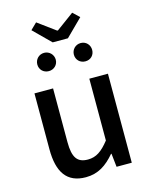

<svg xmlns="http://www.w3.org/2000/svg" viewBox="-139 -1045 899 1146"><g transform="rotate(-15 310.0 -472.0)"><path d="M198 -957 159 -919 263 -816H357L461 -919L421 -957L312 -877H307ZM197 -656C229 -656 254 -680 254 -712C254 -743 229 -769 197 -769C164 -769 140 -743 140 -712C140 -680 164 -656 197 -656ZM423 -656C456 -656 479 -680 479 -712C479 -743 456 -769 423 -769C390 -769 366 -743 366 -712C366 -680 390 -656 423 -656ZM247 13C323 13 376 -23 427 -83H430L439 0H533V-550H418V-168C373 -111 337 -86 286 -86C221 -86 194 -122 194 -218V-550H79V-204C79 -63 130 13 247 13Z"/></g></svg>

Font: Spoqa Han Sans Neo Medium
Style: Regular
Weight: 500
Designer: [Spoqa Han Sans Neo] Dong-huui Kim  Younghwa Kang  Yujin Lee  [Noto Sans] Ryoko NISHIZUKA  (kana & ideographs); Paul D. 
Foundry: Spoqa (http://www.spoqa-han-sans.com)
Version: Version 1.000